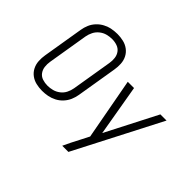

<svg xmlns="http://www.w3.org/2000/svg" viewBox="-195 -1040 1541 1541"><g transform="rotate(45 576.0 -269.0)"><path d="M239 8Q271 8 302.5 2Q334 -4 364 -19.5Q394 -35 417.5 -60.5Q441 -86 454 -116.5Q467 -147 472 -178L529 -523Q535 -558 533 -593Q531 -628 516 -657.5Q501 -687 474.5 -707Q448 -727 414.5 -735Q381 -743 346 -743Q315 -743 283 -737Q251 -731 221 -715.5Q191 -700 167.5 -675Q144 -650 131 -619.5Q118 -589 113 -557L56 -212Q50 -177 52 -142.5Q54 -108 69 -78Q84 -48 110.5 -28Q137 -8 170.5 0Q204 8 239 8ZM241 -52Q211 -52 183.5 -61Q156 -70 139.5 -92.5Q123 -115 119.5 -144Q116 -173 121 -203L178 -548Q183 -576 196.5 -603Q210 -630 234.5 -649.5Q259 -669 287.5 -676.5Q316 -684 344 -684Q374 -684 401.5 -674.5Q429 -665 445.5 -642.5Q462 -620 465.5 -591Q469 -562 464 -533L407 -188Q402 -159 388.5 -132Q375 -105 350.5 -86Q326 -67 297.5 -59.5Q269 -52 241 -52ZM666 205H736L1115 -530H1045L821 -94L746 -530H675L772 -6L731 74Q714 106 697.5 139Q681 172 666 205Z"/></g></svg>

Font: Iosevka Sparkle Light Oblique
Style: Regular
Weight: 300
Italic angle: -9°
Designer: Belleve Invis
Foundry: Belleve Invis
Version: Version 4.5.0; ttfautohint (v1.8.3)